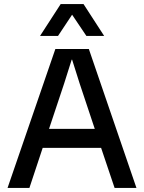

<svg xmlns="http://www.w3.org/2000/svg" viewBox="-20 -920 706 940"><path d="M415 -680 648 0H541L475 -196H189L124 0H17L251 -680ZM176 -744 277 -900H389L490 -744H403L333 -848L264 -744ZM220 -289H444L370 -511L333 -628H331L294 -511Z"/></svg>

Font: TASA Orbiter Display Medium
Style: Regular
Weight: 500
Designer: Weizhong Zhang
Version: Version 1.000;Glyphs 3.1.2 (3151)